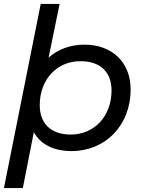

<svg xmlns="http://www.w3.org/2000/svg" viewBox="-20 -762 722 976"><path d="M410 -535C336 -535 274 -511 227 -469L283 -742H187L0 194H96L152 -90C186 -28 253 6 344 6C516 6 644 -125 644 -307C644 -450 545 -535 410 -535ZM340 -78C239 -78 182 -134 182 -227C182 -358 269 -451 389 -451C490 -451 547 -396 547 -302C547 -171 459 -78 340 -78Z"/></svg>

Font: AWKNG-Font Medium
Style: Italic
Weight: 500
Italic angle: -11.3°
Designer: Awakening Church
Foundry: Awakening Church
Version: Version 1.700;PS 001.700;hotconv 1.0.88;makeotf.lib2.5.64775